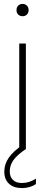

<svg xmlns="http://www.w3.org/2000/svg" viewBox="-20 -763 231 983"><path d="M78.5 0V-540H112.5V0ZM95.5 -680Q82 -680 73.2 -688.5Q64.5 -697 64.5 -711Q64.5 -725.5 73.2 -734.2Q82 -743 95.5 -743Q109 -743 117.8 -734.2Q126.5 -725.5 126.5 -711Q126.5 -697 117.8 -688.5Q109 -680 95.5 -680ZM93.5 200Q50.5 200 26.2 177.8Q2 155.5 2 115.5Q2 77.5 25.2 44Q48.5 10.5 99 -23.5L112.5 0Q68.5 29.5 49.2 56.2Q30 83 30 114Q30 143 46.5 158.5Q63 174 92.5 174Q129.5 174 164 151.5V179.5Q149 189.5 130.2 194.8Q111.5 200 93.5 200Z"/></svg>

Font: Encode Sans SmCnd Th
Style: Regular
Weight: 100
Width: 4
Designer: Multiple Designers
Foundry: Impallari Type
Version: Version 3.002; ttfautohint (v1.8.3) -l 8 -r 50 -G 200 -x 14 